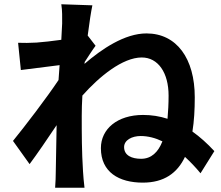

<svg xmlns="http://www.w3.org/2000/svg" viewBox="-20 -831 1040 902"><path d="M272 -721 268 -644C225 -638 181 -633 152 -631C117 -629 94 -629 65 -630L78 -502L260 -525L255 -455C199 -371 98 -239 41 -169L119 -60C154 -107 204 -180 246 -243L242 -23C242 -7 241 29 239 51H377C374 28 371 -8 370 -26C364 -120 364 -204 364 -286C364 -316 365 -348 367 -382C447 -472 556 -561 646 -561C723 -561 772 -489 772 -382C772 -343 770 -307 767 -273C730 -285 692 -291 652 -291C531 -291 454 -225 454 -135C454 -22 539 27 651 27C751 27 813 -18 849 -94C874 -71 899 -45 922 -17L987 -121C953 -158 919 -188 884 -213C892 -262 895 -316 895 -374C895 -556 810 -674 668 -674C566 -674 458 -601 377 -531L378 -540C395 -566 416 -599 429 -616L392 -664C400 -727 408 -778 414 -806L268 -811C273 -780 272 -750 272 -721ZM743 -167C723 -116 691 -85 643 -85C600 -85 563 -100 563 -140C563 -173 600 -192 641 -192C675 -192 710 -183 743 -167Z"/></svg>

Font: Noto Sans CJK SC
Style: Bold
Weight: 700
Designer: Ryoko NISHIZUKA 西塚涼子 (kana, bopomofo & ideographs); Paul D. Hunt (Latin, Greek & Cyrillic); Sandoll Communications 산돌커뮤니
Foundry: Adobe
Version: Version 2.004;hotconv 1.0.118;makeotfexe 2.5.65603